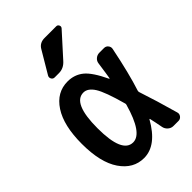

<svg xmlns="http://www.w3.org/2000/svg" viewBox="-229 -857 957 957"><g transform="rotate(-45 250.0 -378.0)"><path d="M355.5 -764.6Q365.2 -764.6 369.6 -755.4Q374 -746.1 367.2 -738.3L257.8 -617.2Q233.4 -589.8 200.2 -589.8H169.9Q158.2 -589.8 152.8 -600.1Q147.5 -610.4 153.3 -620.1L221.7 -735.4Q238.3 -765.6 275.4 -764.6ZM217.8 -435.5Q141.6 -435.5 141.6 -259.8Q141.6 -84 217.8 -84Q282.2 -84 326.2 -240.2Q328.1 -245.1 326.2 -250Q295.9 -360.4 272 -397.9Q248 -435.5 217.8 -435.5ZM201.2 9.8Q126 9.8 78.6 -59.6Q31.2 -128.9 31.2 -259.8Q31.2 -388.7 77.6 -459.5Q124 -530.3 201.2 -530.3Q249 -530.3 284.2 -502Q319.3 -473.6 357.4 -392.6Q358.4 -391.6 359.4 -392.6Q360.4 -393.6 360.4 -394.5Q362.3 -406.2 364.7 -421.4Q367.2 -436.5 369.6 -455.1Q372.1 -473.6 374 -485.4Q376 -500 387.7 -509.8Q399.4 -519.5 414.1 -519.5H447.3Q460.9 -519.5 469.2 -508.8Q477.5 -498 474.6 -485.4Q445.3 -340.8 416 -251Q414.1 -246.1 416 -240.2Q446.3 -149.4 478.5 -34.2Q482.4 -21.5 474.1 -10.7Q465.8 0 453.1 0H417Q401.4 0 389.2 -10.7Q377 -21.5 374 -36.1Q366.2 -78.1 359.4 -107.4Q359.4 -108.4 358.4 -108.9Q357.4 -109.4 356.4 -108.4Q290 9.8 201.2 9.8Z"/></g></svg>

Font: Rounded-L Mgen+ 1m medium
Style: Regular
Weight: 500
Designer: [Source Han Sans]
Ryoko NISHIZUKA  (kana & ideographs); Paul D. Hunt (Latin, Greek & Cyrillic); Wenlong ZHANG  (bopomofo
Version: Version 1.059.20150602